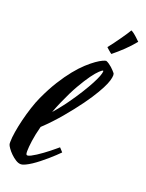

<svg xmlns="http://www.w3.org/2000/svg" viewBox="-213 -1009 848 1118"><g transform="rotate(20 210.5 -449.5)"><path d="M80.1 -34.2Q87.9 -34.2 101.3 -41Q114.7 -47.9 130.9 -58.3Q147 -68.8 164.6 -81.5Q182.1 -94.2 197.5 -106.4Q212.9 -118.7 225.1 -128.9Q237.3 -139.2 243.2 -144Q247.6 -139.6 253.7 -132.8Q259.8 -126 265.1 -120.1Q254.4 -109.4 238.3 -94Q222.2 -78.6 203.4 -62.5Q184.6 -46.4 164.3 -30.3Q144 -14.2 124.8 -1.5Q105.5 11.2 88.9 19Q72.3 26.9 61 26.9Q45.9 26.9 29.1 16.1Q12.2 5.4 -2.4 -9Q-17.1 -23.4 -27.3 -38.1Q-37.6 -52.7 -39.1 -60.1Q-40 -63 -40 -67.1Q-40 -71.3 -40 -76.2Q-40 -100.6 -33.9 -137.9Q-27.8 -175.3 -17.6 -217Q-7.3 -258.8 6.1 -300Q19.5 -341.3 34.2 -373Q64 -438 95.5 -488.3Q127 -538.6 157.2 -575.9Q187.5 -613.3 215.3 -638.7Q243.2 -664.1 265.4 -679.7Q287.6 -695.3 303 -702.1Q318.4 -709 324.2 -709Q333.5 -705.6 343 -699Q352.5 -692.4 360.8 -685.1Q369.1 -677.7 375.5 -670.7Q381.8 -663.6 384.8 -660.2Q388.7 -656.2 389.9 -652.6Q391.1 -648.9 391.1 -643.1Q391.1 -631.3 385.3 -610.8Q379.4 -590.3 363.3 -558.8Q347.2 -527.3 318.6 -483.4Q290 -439.5 244.1 -380.9Q222.7 -353.5 198.7 -325.2Q178.2 -300.8 151.4 -272Q124.5 -243.2 96.2 -216.8Q82 -163.1 76.4 -122.1Q70.8 -81.1 70.8 -58.1Q70.8 -43 73.2 -38.6Q75.7 -34.2 80.1 -34.2ZM158.2 -392.1Q149.9 -373.5 142.8 -356Q135.7 -338.4 129.4 -321.3Q144.5 -338.4 157 -354Q169.4 -369.6 178.2 -380.9Q188.5 -394 196.8 -405.8Q231 -453.6 255.9 -493.7Q280.8 -533.7 296.9 -564.2Q313 -594.7 320.6 -615Q328.1 -635.3 328.1 -644Q328.1 -646.5 327.9 -647.7Q327.6 -648.9 325.2 -648.9Q320.8 -648.9 305.2 -634.5Q289.6 -620.1 266.8 -588.9Q244.1 -557.6 216.1 -509Q188 -460.4 158.2 -392.1ZM460.9 -877Q433.6 -843.3 401.9 -813Q370.1 -782.7 337.9 -756.8Q335.4 -758.3 330.3 -762.2Q325.2 -766.1 319.8 -771Q314.5 -775.9 309.6 -780Q304.7 -784.2 302.7 -786.6Q314.9 -801.8 330.1 -822.3Q345.2 -842.8 359.4 -863Q373.5 -883.3 384.8 -900.1Q396 -917 400.9 -925.8Q411.1 -920.9 420.7 -913.3Q430.2 -905.8 438.2 -898.4Q446.3 -891.1 452.1 -885Q458 -878.9 460.9 -877Z"/></g></svg>

Font: Yesteryear
Style: Regular
Weight: 400
Designer: Astigmatic (AOETI)
Foundry: Astigmatic (AOETI)
Version: Version 1.000